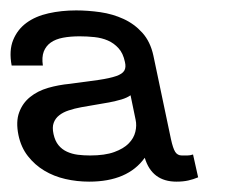

<svg xmlns="http://www.w3.org/2000/svg" viewBox="-37 -729 435 369"><path d="M291.5 -461.9Q295.4 -443.8 299.8 -437Q304.2 -430.2 312.5 -430.2H323.2Q325.7 -430.2 328.6 -430.7Q331.5 -431.2 334 -432.1L343.8 -388.2Q334.5 -384.3 324.7 -382.1Q314.9 -379.9 302.2 -379.9Q254.9 -379.9 241.2 -425.8Q208.5 -379.9 134.3 -379.9Q110.8 -379.9 88.6 -385Q66.4 -390.1 48.1 -401.1Q29.8 -412.1 16.6 -429Q3.4 -445.8 -1.5 -469.2Q-6.8 -495.1 -0.2 -512.9Q6.3 -530.8 20.8 -542.5Q35.2 -554.2 55.4 -560.1Q75.7 -565.9 97.2 -567.9Q130.9 -572.3 152.6 -575.4Q174.3 -578.6 186.3 -582.8Q198.2 -586.9 201.9 -593.3Q205.6 -599.6 203.1 -609.9Q199.7 -626.5 190.9 -636.2Q182.1 -646 170.4 -651.1Q158.7 -656.2 144.5 -657.7Q130.4 -659.2 116.2 -659.2Q98.1 -659.2 84 -656.5Q69.8 -653.8 60.5 -647.2Q51.3 -640.6 47.1 -629.9Q43 -619.1 45.4 -603H-14.6Q-20 -631.8 -11.7 -652.1Q-3.4 -672.4 13.9 -685.1Q31.2 -697.8 56.2 -703.4Q81.1 -709 109.4 -709Q131.8 -709 155.8 -705.6Q179.7 -702.1 200.4 -692.6Q221.2 -683.1 236.6 -666Q252 -648.9 257.8 -622.1ZM136.2 -430.2Q164.6 -430.2 182.6 -436.8Q200.7 -443.4 210.4 -453.4Q220.2 -463.4 223.1 -475.6Q226.1 -487.8 223.6 -499L213.9 -545.9Q207 -541 196.3 -537.8Q185.5 -534.7 172.9 -532.2Q160.2 -529.8 146.2 -527.6Q132.3 -525.4 119.1 -522.9Q106 -520.5 95 -516.8Q84 -513.2 76.7 -507.3Q69.3 -501.5 66.2 -492.9Q63 -484.4 65.9 -471.2Q68.8 -458 75.4 -450Q82 -441.9 91.6 -437.5Q101.1 -433.1 112.5 -431.6Q124 -430.2 136.2 -430.2Z"/></svg>

Font: XB Khoramshahr
Style: Oblique
Weight: 400
Italic angle: 12°
Designer: Behnam
Foundry: Irmug
Version: Version 8.005 2009